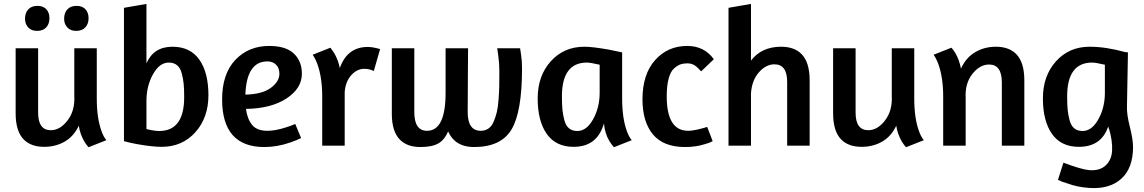

<svg xmlns="http://www.w3.org/2000/svg" viewBox="-20 -745 5850 982"><path d="M360 -254V-498H475V-241Q475 -141 499 -75Q509 -46 524 -28L433 8Q424 -1 412 -20Q389 -60 383 -102Q357 -47 310.5 -20.5Q264 6 206 6Q139 6 102 -31Q60 -73 60 -166V-498H175V-169Q175 -79 240 -79Q287 -79 325.5 -129Q364 -179 360 -254ZM172 -715Q201 -715 217 -697.5Q233 -680 233 -652Q233 -623 216.5 -605Q200 -587 169 -587Q141 -587 124.5 -604.5Q108 -622 108 -649Q108 -679 124.5 -697Q141 -715 172 -715ZM372 -715Q401 -715 417 -697.5Q433 -680 433 -652Q433 -623 416.5 -605Q400 -587 369 -587Q341 -587 324.5 -604.5Q308 -622 308 -649Q308 -679 324.5 -697Q341 -715 372 -715Z M614 -23V-705L729 -725V-421Q766 -506 862 -506Q953 -506 999.5 -440Q1046 -374 1046 -258Q1046 -143 979 -68.5Q912 6 807 6Q758 6 680 -8Q647 -14 614 -23ZM843 -425Q796 -425 762.5 -365Q729 -305 729 -229V-85Q769 -75 794 -75Q922 -75 922 -248Q922 -288 919.5 -315Q917 -342 909.5 -370Q902 -398 885.5 -411.5Q869 -425 843 -425Z M1116 -237Q1116 -367 1183.5 -438.5Q1251 -510 1357 -510Q1442 -510 1483 -471Q1524 -432 1524 -368Q1524 -293 1445.5 -241.5Q1367 -190 1238 -188Q1245 -136 1269.5 -106Q1294 -76 1348 -76Q1388 -76 1441 -93Q1465 -100 1490 -111L1520 -39Q1501 -29 1464 -16Q1397 7 1332 7Q1116 7 1116 -237ZM1348 -431Q1241 -431 1235 -261Q1321 -263 1365 -295.5Q1409 -328 1409 -368Q1409 -397 1392 -414Q1375 -431 1348 -431Z M1843 -393Q1806 -393 1777 -361Q1748 -329 1743 -276V0H1628V-252Q1628 -349 1603 -418Q1592 -447 1579 -465L1670 -501L1689 -474Q1710 -438 1718 -397Q1756 -505 1862 -505Q1881 -505 1905 -499L1924 -494L1892 -382Q1891 -382 1879 -387Q1863 -393 1843 -393Z M2523 -498H2640Q2641 -488 2645 -466Q2650 -434 2650 -395Q2650 -172 2596 -82.5Q2542 7 2405 7Q2338 7 2301 -30Q2283 -48 2272 -73Q2254 -30 2222 -11.5Q2190 7 2130 7Q2063 7 2026 -30Q1984 -72 1984 -163V-498H2099V-172Q2099 -76 2164 -76Q2259 -76 2259 -270V-498H2374Q2373 -448 2373 -359Q2373 -317 2372.5 -250Q2372 -183 2372 -172Q2372 -76 2439 -76Q2461 -76 2478 -87.5Q2495 -99 2505 -123Q2515 -147 2521 -171.5Q2527 -196 2530 -236.5Q2533 -277 2533.5 -306.5Q2534 -336 2534 -383Q2534 -422 2528 -464Q2524 -489 2523 -498Z M3162 -477V-241Q3162 -141 3186 -75Q3196 -46 3211 -28L3120 8Q3106 -8 3097 -23Q3073 -63 3069 -114Q3035 6 2914 6Q2823 6 2776.5 -60Q2730 -126 2730 -242Q2730 -357 2797 -431.5Q2864 -506 2969 -506Q3011 -506 3095 -491Q3111 -488 3162 -477ZM2933 -75Q2980 -75 3013.5 -135Q3047 -195 3047 -271V-414Q2999 -425 2982 -425Q2854 -425 2854 -252Q2854 -212 2856.5 -185Q2859 -158 2866.5 -130Q2874 -102 2890.5 -88.5Q2907 -75 2933 -75Z M3631 -442 3566 -380Q3548 -401 3532.5 -411Q3517 -421 3495 -421Q3476 -421 3461 -416Q3446 -411 3428 -395.5Q3410 -380 3400 -343.5Q3390 -307 3390 -252Q3390 -76 3500 -76Q3522 -76 3562 -86Q3586 -92 3597 -96L3625 -23Q3609 -14 3586 -8Q3539 7 3484 7Q3373 7 3319.5 -57.5Q3266 -122 3266 -237Q3266 -365 3330.5 -437.5Q3395 -510 3495 -510Q3582 -510 3631 -442Z M3821 -725V-435Q3875 -506 3975 -506Q4042 -506 4079 -469Q4121 -427 4121 -334V0H4006V-326Q4006 -416 3941 -416Q3897 -416 3861 -374.5Q3825 -333 3821 -267V0H3706V-705Z M4541 -254V-498H4656V-241Q4656 -141 4680 -75Q4690 -46 4705 -28L4614 8Q4605 -1 4593 -20Q4570 -60 4564 -102Q4538 -47 4491.5 -20.5Q4445 6 4387 6Q4320 6 4283 -31Q4241 -73 4241 -166V-498H4356V-169Q4356 -79 4421 -79Q4468 -79 4506.5 -129Q4545 -179 4541 -254Z M4919 -244V0H4804V-252Q4804 -349 4779 -418Q4768 -447 4755 -465L4846 -501Q4854 -493 4866 -474Q4886 -440 4895 -394Q4920 -450 4967.5 -478Q5015 -506 5073 -506Q5140 -506 5177 -469Q5219 -427 5219 -334V0H5104V-323Q5104 -415 5039 -415Q4991 -415 4953 -366.5Q4915 -318 4919 -244Z M5653 -84Q5651 -86 5650 -91Q5649 -96 5648 -98Q5613 6 5498 6Q5407 6 5360.5 -60Q5314 -126 5314 -242Q5314 -357 5381 -431.5Q5448 -506 5553 -506Q5635 -506 5733 -479L5749 -477L5744 -203Q5742 -162 5758.5 -97Q5775 -32 5775 7Q5775 116 5714 170Q5653 224 5549 216Q5489 212 5439 193Q5413 186 5391 175L5419 87Q5509 121 5549 125Q5604 130 5635 101Q5666 72 5668 23.5Q5670 -25 5653 -84ZM5517 -75Q5563 -75 5596 -132Q5629 -189 5631 -263V-414Q5583 -425 5566 -425Q5438 -425 5438 -252Q5438 -212 5440.5 -185Q5443 -158 5450.5 -130Q5458 -102 5474.5 -88.5Q5491 -75 5517 -75Z"/></svg>

Font: Amaranth
Style: Regular
Weight: 400
Designer: Gesine Todt
Foundry: Gesine Todt
Version: Version 1.000